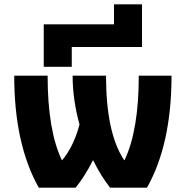

<svg xmlns="http://www.w3.org/2000/svg" viewBox="-20 -871 862 891"><path d="M639 -653H313V-561H183V-758H509V-851H639ZM558 -128Q624 -266 624 -520H776Q776 -202 662 0H491Q447 -56 412 -128Q373 -52 331 0H160Q46 -202 46 -520H201Q201 -266 267 -128H269Q322 -192 349 -293Q317 -409 317 -520H472Q472 -254 556 -128Z"/></svg>

Font: M PLUS 1p ExtraBold
Style: Regular
Weight: 800
Version: Version 1.062